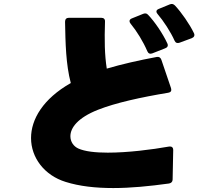

<svg xmlns="http://www.w3.org/2000/svg" viewBox="-20 -892 1040 971"><path d="M888 -676 950 -699C962 -704 966 -713 961 -724C939 -770 897 -830 865 -864C857 -872 849 -874 839 -870L783 -847C775 -844 771 -839 771 -834C771 -830 773 -825 777 -821C807 -786 843 -731 863 -686C868 -675 877 -672 888 -676ZM750 -622 816 -648C827 -652 832 -661 826 -673C804 -721 762 -783 729 -817C722 -825 714 -826 704 -822L647 -799C639 -796 635 -791 635 -785C635 -781 637 -777 640 -773C672 -734 704 -682 725 -633C730 -621 739 -618 750 -622ZM835 36C846 34 853 27 853 16L856 -134C856 -145 850 -151 841 -151C839 -151 838 -151 836 -151C746 -135 625 -120 525 -120C463 -120 409 -126 376 -141C352 -152 336 -175 336 -203C336 -245 372 -296 476 -337C565 -372 692 -400 831 -423C844 -425 849 -433 845 -446L796 -590C792 -601 784 -606 773 -604C682 -587 594 -567 520 -545C509 -614 508 -690 511 -782C512 -795 505 -802 492 -802H328C316 -802 309 -795 309 -782C311 -675 313 -567 338 -472C197 -392 137 -288 137 -194C137 -94 205 -5 312 28C382 50 463 59 553 59C640 59 734 50 835 36Z"/></svg>

Font: LINE Seed JP App_OTF ExtraBold
Style: Regular
Weight: 800
Designer: LINE & Fontrix & Fontworks
Version: Version 1.013